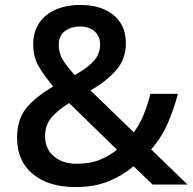

<svg xmlns="http://www.w3.org/2000/svg" viewBox="-20 -745 778 775"><path d="M306 -725Q361 -725 402 -706.5Q443 -688 465.5 -654Q488 -620 488 -570Q488 -505 447.5 -460Q407 -415 345 -380L520 -211Q544 -243 560 -282.5Q576 -322 587 -366H698Q682 -304 656.5 -246Q631 -188 590 -142L737 0H596L519 -74Q474 -36 417.5 -13Q361 10 285 10Q176 10 112.5 -42.5Q49 -95 49 -188Q49 -265 88 -311Q127 -357 195 -396Q161 -435 137.5 -475Q114 -515 114 -566Q114 -615 137.5 -651Q161 -687 204.5 -706Q248 -725 306 -725ZM259 -329Q214 -301 188 -271Q162 -241 162 -195Q162 -144 197.5 -114Q233 -84 290 -84Q344 -84 384 -100.5Q424 -117 452 -141ZM304 -638Q267 -638 242 -619.5Q217 -601 217 -563Q217 -531 234 -503Q251 -475 282 -442Q335 -472 359.5 -500Q384 -528 384 -565Q384 -599 361.5 -618.5Q339 -638 304 -638Z"/></svg>

Font: Noto Sans Kawi Medium
Style: Regular
Weight: 500
Designer: Fadhl Haqq
Version: Version 1.000